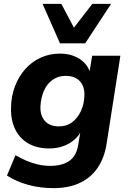

<svg xmlns="http://www.w3.org/2000/svg" viewBox="-20 -781 666 992"><path d="M257 191Q186 191 125 174Q64 157 16 126L60 21Q88 37 117 49.5Q146 62 177 69Q208 76 239 76Q301 76 338 50.5Q375 25 384 -32L397 -110L403 -109Q387 -78 361 -56.5Q335 -35 302.5 -24.5Q270 -14 234 -14Q172 -14 127 -39.5Q82 -65 58.5 -113Q35 -161 37 -226Q38 -284 57 -334.5Q76 -385 109.5 -423Q143 -461 189 -482.5Q235 -504 290 -504Q347 -504 389 -478Q431 -452 447 -404L442 -406L456 -493H602L531 -40Q520 33 485.5 84.5Q451 136 393.5 163.5Q336 191 257 191ZM284 -128Q325 -128 353.5 -150Q382 -172 398.5 -208Q415 -244 416 -287Q418 -334 392.5 -361.5Q367 -389 319 -389Q280 -389 251 -368Q222 -347 206.5 -311Q191 -275 189 -231Q187 -184 212 -156Q237 -128 284 -128ZM290 -557 200 -761H297L362 -638L457 -761H554L420 -557Z"/></svg>

Font: Nunito Sans 11pt ExtraBold
Style: Italic
Weight: 800
Italic angle: -9°
Version: Version 3.101;gftools[0.9.27]